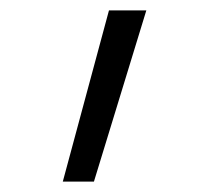

<svg xmlns="http://www.w3.org/2000/svg" viewBox="-20 -792 396 370"><path d="M101 -442 190 -772H262L161 -442Z"/></svg>

Font: Iosevka QP Light
Style: Regular
Weight: 300
Designer: Belleve Invis
Foundry: Belleve Invis
Version: Version 20.0.0; ttfautohint (v1.8.4)